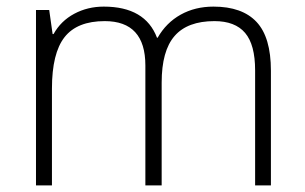

<svg xmlns="http://www.w3.org/2000/svg" viewBox="-20 -561 923 581"><path d="M752 0V-348.1Q752 -425.8 721.7 -461.4Q691.4 -497.1 628.9 -497.1Q547.4 -497.1 508.3 -452.1Q469.2 -407.2 469.2 -311V0H419.9V-362.8Q419.9 -497.1 296.9 -497.1Q213.4 -497.1 175.3 -448.5Q137.2 -399.9 137.2 -293V0H88.9V-530.8H128.9L139.2 -458H142.1Q164.1 -497.6 204.6 -519.3Q245.1 -541 293.9 -541Q419.4 -541 455.1 -446.8H457Q482.9 -492.2 526.6 -516.6Q570.3 -541 626 -541Q712.9 -541 756.3 -494.6Q799.8 -448.2 799.8 -347.2V0Z"/></svg>

Font: CAA NEO Sans Light
Style: Regular
Weight: 300
Version: Version 1.10